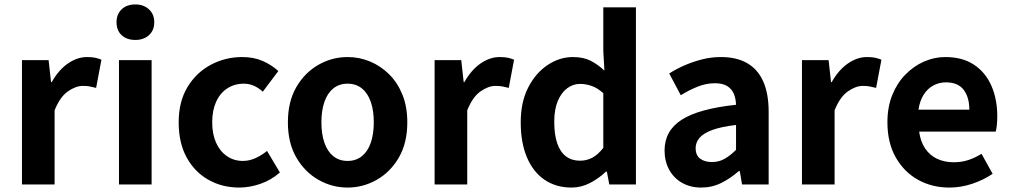

<svg xmlns="http://www.w3.org/2000/svg" viewBox="-20 -831 4555 865"><path d="M79 0V-560H199L210 -461H213Q244 -516 286 -545Q328 -574 372 -574Q396 -574 410.5 -570.5Q425 -567 437 -562L413 -435Q397 -439 384.5 -441.5Q372 -444 353 -444Q321 -444 285.5 -419Q250 -394 226 -334V0Z M516 0V-560H663V0ZM590 -651Q551 -651 528 -672.5Q505 -694 505 -731Q505 -767 528 -789Q551 -811 590 -811Q627 -811 651 -789Q675 -767 675 -731Q675 -694 651 -672.5Q627 -651 590 -651Z M1058 14Q981 14 919 -21Q857 -56 821 -121.5Q785 -187 785 -280Q785 -373 824.5 -438.5Q864 -504 929.5 -539Q995 -574 1071 -574Q1123 -574 1163 -556.5Q1203 -539 1234 -511L1164 -418Q1144 -436 1123 -445Q1102 -454 1079 -454Q1036 -454 1003.5 -432.5Q971 -411 953.5 -372Q936 -333 936 -280Q936 -227 953.5 -188Q971 -149 1002.5 -127.5Q1034 -106 1074 -106Q1104 -106 1132 -119Q1160 -132 1183 -151L1241 -54Q1201 -19 1152.5 -2.5Q1104 14 1058 14Z M1546 14Q1476 14 1414.5 -21Q1353 -56 1315 -121.5Q1277 -187 1277 -280Q1277 -373 1315 -438.5Q1353 -504 1414.5 -539Q1476 -574 1546 -574Q1599 -574 1647 -554Q1695 -534 1733 -496.5Q1771 -459 1793 -404.5Q1815 -350 1815 -280Q1815 -187 1777 -121.5Q1739 -56 1677.5 -21Q1616 14 1546 14ZM1546 -106Q1584 -106 1610.5 -127.5Q1637 -149 1650.5 -188Q1664 -227 1664 -280Q1664 -333 1650.5 -372Q1637 -411 1610.5 -432.5Q1584 -454 1546 -454Q1508 -454 1481.5 -432.5Q1455 -411 1441.5 -372Q1428 -333 1428 -280Q1428 -227 1441.5 -188Q1455 -149 1481.5 -127.5Q1508 -106 1546 -106Z M1938 0V-560H2058L2069 -461H2072Q2103 -516 2145 -545Q2187 -574 2231 -574Q2255 -574 2269.5 -570.5Q2284 -567 2296 -562L2272 -435Q2256 -439 2243.5 -441.5Q2231 -444 2212 -444Q2180 -444 2144.5 -419Q2109 -394 2085 -334V0Z M2555 14Q2485 14 2433.5 -21Q2382 -56 2354 -122Q2326 -188 2326 -280Q2326 -371 2359.5 -436.5Q2393 -502 2447 -538Q2501 -574 2561 -574Q2608 -574 2640.5 -557.5Q2673 -541 2703 -513L2698 -601V-798H2845V0H2725L2714 -58H2710Q2679 -28 2639 -7Q2599 14 2555 14ZM2593 -107Q2623 -107 2648.5 -120.5Q2674 -134 2698 -165V-411Q2673 -434 2646.5 -443.5Q2620 -453 2593 -453Q2562 -453 2535.5 -433.5Q2509 -414 2493 -376Q2477 -338 2477 -282Q2477 -224 2490.5 -185Q2504 -146 2530 -126.5Q2556 -107 2593 -107Z M3139 14Q3090 14 3052.5 -7.5Q3015 -29 2994.5 -67Q2974 -105 2974 -153Q2974 -242 3051 -291.5Q3128 -341 3296 -359Q3295 -387 3286 -408.5Q3277 -430 3256.5 -443Q3236 -456 3201 -456Q3162 -456 3124 -441Q3086 -426 3047 -402L2995 -500Q3028 -521 3065 -537Q3102 -553 3143 -563.5Q3184 -574 3228 -574Q3299 -574 3347 -546Q3395 -518 3419 -463Q3443 -408 3443 -327V0H3323L3313 -60H3308Q3272 -28 3230 -7Q3188 14 3139 14ZM3188 -101Q3219 -101 3244.5 -115.5Q3270 -130 3296 -156V-268Q3228 -260 3188 -245Q3148 -230 3131 -209.5Q3114 -189 3114 -164Q3114 -131 3134.5 -116Q3155 -101 3188 -101Z M3593 0V-560H3713L3724 -461H3727Q3758 -516 3800 -545Q3842 -574 3886 -574Q3910 -574 3924.5 -570.5Q3939 -567 3951 -562L3927 -435Q3911 -439 3898.5 -441.5Q3886 -444 3867 -444Q3835 -444 3799.5 -419Q3764 -394 3740 -334V0Z M4257 14Q4179 14 4116 -21Q4053 -56 4015.5 -122Q3978 -188 3978 -280Q3978 -348 3999.5 -402Q4021 -456 4058.5 -494.5Q4096 -533 4142.5 -553.5Q4189 -574 4239 -574Q4316 -574 4368 -539.5Q4420 -505 4446.5 -444.5Q4473 -384 4473 -306Q4473 -286 4471 -267.5Q4469 -249 4466 -238H4121Q4127 -193 4148 -162Q4169 -131 4202 -115.5Q4235 -100 4277 -100Q4311 -100 4341 -109.5Q4371 -119 4402 -138L4452 -48Q4411 -20 4360 -3Q4309 14 4257 14ZM4118 -337H4347Q4347 -393 4321.5 -426.5Q4296 -460 4241 -460Q4212 -460 4186 -446.5Q4160 -433 4142 -405.5Q4124 -378 4118 -337Z"/></svg>

Font: Noto Sans SC
Style: Bold
Weight: 700
Designer: Ryoko NISHIZUKA  (kana, bopomofo & ideographs); Paul D. Hunt (Latin, Greek & Cyrillic); Sandoll Communications , Soo-you
Foundry: Adobe
Version: Version 2.004-H2;hotconv 1.0.118;makeotfexe 2.5.65603